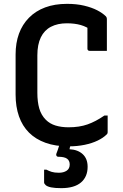

<svg xmlns="http://www.w3.org/2000/svg" viewBox="-20 -740 640 997"><path d="M336 20Q268 20 216.5 1.5Q165 -17 130.5 -51.5Q96 -86 78.5 -136Q61 -186 61 -249V-457Q61 -517 78.5 -565Q96 -613 130.5 -648Q165 -683 214.5 -701.5Q264 -720 328 -720Q378 -720 417.5 -710.5Q457 -701 485 -686.5Q513 -672 530 -655Q532 -653 533 -650.5Q534 -648 534.5 -645.5Q535 -643 535 -640Q535 -604 535 -560Q535 -516 535 -476Q512 -476 489.5 -476Q467 -476 445 -476Q440 -476 437 -479Q434 -482 434 -487Q434 -508 434 -528.5Q434 -549 434 -572.5Q434 -596 434 -625L460 -579Q431 -601 399.5 -610Q368 -619 327 -619Q279 -619 244.5 -601Q210 -583 192 -546Q174 -509 174 -453V-258Q174 -211 184 -176.5Q194 -142 218 -118Q239 -97 269 -88Q299 -79 336 -79Q392 -79 434.5 -94Q477 -109 522 -140H539Q539 -129 539 -118.5Q539 -108 539 -97Q539 -86 539 -75.5Q539 -65 539 -54Q539 -50 537.5 -46.5Q536 -43 533 -41Q516 -24 487 -10Q458 4 419.5 12Q381 20 336 20ZM435 126Q435 178 400.5 207.5Q366 237 298 237Q265 237 245.5 233Q226 229 217.5 221.5Q209 214 209 207Q209 194 209 182.5Q209 171 209 160.5Q209 150 209 141H221Q234 148 248.5 152.5Q263 157 286 157Q310 157 326 146.5Q342 136 342 114Q342 94 328 84Q314 74 282 74Q277 74 274 70Q271 66 272 60Q277 48 280.5 37Q284 26 287.5 15Q291 4 294.5 -6Q298 -16 302 -27Q304 -33 308 -36Q312 -39 323.5 -40Q335 -41 359 -41Q356 -33 354 -24Q352 -15 350.5 -6.5Q349 2 347 10Q345 18 343 25L341 35Q384 37 409.5 60.5Q435 84 435 126Z"/></svg>

Font: Recursive Monospace Medium
Style: Regular
Weight: 500
Version: Version 1.047